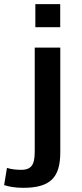

<svg xmlns="http://www.w3.org/2000/svg" viewBox="-81 -731 394 928"><path d="M210 -599.6V-710.9H89.8V-599.6ZM29.3 176.8C162.1 177.2 210.4 127.9 210.4 4.4V-501H86.9V-9.8C86.9 45.9 84 89.8 22.5 89.8C-3.9 89.8 -27.3 86.9 -47.4 80.6L-61 163.6C-40 170.9 -6.3 176.8 29.3 176.8ZM-47.4 80.1H-48.8L-47.4 80.6Z"/></svg>

Font: Ride
Style: Bold
Weight: 700
Version: Version 3.000